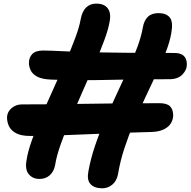

<svg xmlns="http://www.w3.org/2000/svg" viewBox="-20 -838 1030 1038"><path d="M190.6 129.4Q155.4 128.4 134.8 102.9Q114.2 77.4 123.8 26.6Q130.2 -17.4 152.2 -79.4Q174.2 -141.4 205.2 -213.7Q236.2 -286 270.1 -360.7Q304 -435.4 335.1 -506Q366.2 -576.6 387.8 -635.4Q409.4 -694.2 416 -733.2Q424 -776.2 445.1 -796.9Q466.2 -817.6 497.8 -818.4Q541.6 -819.2 561.6 -794.1Q581.6 -769 572.8 -722Q566.4 -682 544.4 -622Q522.4 -562 491.3 -490.7Q460.2 -419.4 426.3 -343.3Q392.4 -267.2 361.3 -193.9Q330.2 -120.6 307.8 -56.9Q285.4 6.8 278.2 53.4Q271.8 89.2 248.7 109.8Q225.6 130.4 190.6 129.4ZM143.2 -103Q94.4 -103 66.7 -117.9Q39 -132.8 28.1 -156.8Q17.2 -180.8 18 -205.8Q19.8 -234.2 43.2 -253.9Q66.6 -273.6 99 -273.6Q216.6 -273.6 344.1 -275.5Q471.6 -277.4 598.4 -278.8Q725.2 -280.2 841.4 -280.2Q881.4 -280.2 898.4 -264.1Q915.4 -248 916.2 -217Q917 -195.2 905.4 -174.2Q893.8 -153.2 867.9 -139.7Q842 -126.2 801 -124.6Q726.4 -123 639.5 -119.7Q552.6 -116.4 463.8 -112.6Q375 -108.8 292.3 -105.9Q209.6 -103 143.2 -103ZM530.2 180Q488.6 179 468.8 156.7Q449 134.4 457.8 88.4Q469.8 21.6 493.4 -48.6Q517 -118.8 547.7 -189.4Q578.4 -260 610.7 -329.2Q643 -398.4 672.5 -462.8Q702 -527.2 723.2 -585Q744.4 -642.8 752.4 -690.6Q758.8 -726.8 779 -746.8Q799.2 -766.8 836.6 -767Q878.6 -767.2 897.9 -743.5Q917.2 -719.8 906 -658.8Q898.8 -615.2 878 -560.6Q857.2 -506 828.1 -444Q799 -382 767.1 -314.4Q735.2 -246.8 705.3 -176.4Q675.4 -106 652.2 -35.3Q629 35.4 617.8 104.8Q610.6 141.4 585.9 161.2Q561.2 181 530.2 180ZM896.6 -409.8Q715.2 -409.8 559 -406Q402.8 -402.2 258.4 -407.6Q208.2 -409.4 182 -423.2Q155.8 -437 146.1 -457.5Q136.4 -478 136.4 -497.4Q136.4 -527.4 154.7 -546.1Q173 -564.8 213 -564.8Q235.6 -564.8 258.3 -563.9Q281 -563 312.1 -561.5Q343.2 -560 390.3 -558.2Q437.4 -556.4 508.3 -554.9Q579.2 -553.4 681.1 -552.5Q783 -551.6 923.8 -551.6Q988.4 -551.6 990.2 -492.4Q991.2 -460.8 966.4 -435.3Q941.6 -409.8 896.6 -409.8Z"/></svg>

Font: Shantell Sans Light
Style: Italic
Weight: 300
Italic angle: -11°
Designer: Stephen Nixon, Anya Danilova, Shantell Martin
Foundry: Arrow Type
Version: Version 1.008;[ac192a2d6]